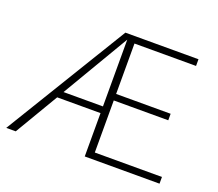

<svg xmlns="http://www.w3.org/2000/svg" viewBox="-112 -814 1101 970"><g transform="rotate(20 439.0 -329.0)"><path d="M830 -36V0H428V-233H195L57 0H6L407 -658H800V-622H469V-351H762V-316H469V-36ZM428 -269V-628L216 -269Z"/></g></svg>

Font: Ysabeau Light
Style: Regular
Weight: 300
Designer: Christian Thalmann (Catharsis Fonts)
Version: Version 0.003